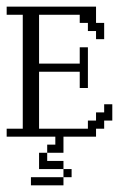

<svg xmlns="http://www.w3.org/2000/svg" viewBox="-20 -410 381 576"><path d="M72.8 146V121.6H170.4V146ZM170.4 121.6V97.2H194.8V121.6ZM97.2 97.2V48.3H121.6V72.8H170.4V97.2ZM121.6 48.3V23.9H146V0H0V-23.9H48.3V-365.7H0V-390.1H268.1V-341.3H292.5V-292.5H268.1V-316.9H243.7V-341.3H219.2V-365.7H97.2V-219.2H219.2V-268.1H243.7V-146H219.2V-194.8H97.2V-23.9H243.7V-48.3H268.1V-72.8H292.5V-97.2H316.9V-48.3H292.5V-23.9H268.1V0H170.4V48.3Z"/></svg>

Font: FS Mondwest Regular
Style: Regular
Weight: 400
Designer: NZWStudios2024
Foundry: https://fontstruct.com
Version: Version 1.0